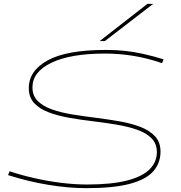

<svg xmlns="http://www.w3.org/2000/svg" viewBox="-20 -970 941 1000"><path d="M832 -661 824 -641Q752 -666 678 -678.5Q604 -691 527 -691Q348 -691 248.5 -643.5Q149 -596 149 -515Q149 -471 177 -443.5Q205 -416 252.5 -399.5Q300 -383 359.5 -373.5Q419 -364 482.5 -356Q546 -348 605.5 -337.5Q665 -327 712.5 -308.5Q760 -290 788 -259.5Q816 -229 816 -180Q816 -121 778.5 -78Q741 -35 656 -12.5Q571 10 430 10Q336 10 230.5 -7.5Q125 -25 22 -58L30 -78Q86 -59 155.5 -43Q225 -27 297 -18Q369 -9 432 -9Q562 -9 642.5 -30Q723 -51 760 -89Q797 -127 797 -177Q797 -222 769 -250Q741 -278 693.5 -294.5Q646 -311 586.5 -321Q527 -331 463.5 -338.5Q400 -346 340.5 -356.5Q281 -367 233.5 -385Q186 -403 158 -433Q130 -463 130 -511Q130 -602 229 -656Q328 -710 531 -710Q585 -710 631 -705Q677 -700 725 -689.5Q773 -679 832 -661ZM499 -756 748 -950H778L526 -756Z"/></svg>

Font: Georama ExtraExtended Thin
Style: Italic
Weight: 100
Width: 8
Italic angle: -9°
Designer: Jean-Baptiste Levee
Foundry: Production Type
Version: Version 1.000